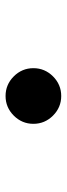

<svg xmlns="http://www.w3.org/2000/svg" viewBox="205 -745 240 690"><g transform="rotate(-90 325.0 -400.0)"><path d="M325 -300Q284 -300 254.5 -329.5Q225 -359 225 -400Q225 -441 254.5 -470.5Q284 -500 325 -500Q366 -500 395.5 -470.5Q425 -441 425 -400Q425 -359 395.5 -329.5Q366 -300 325 -300Z"/></g></svg>

Font: Monoikos Medium
Style: Regular
Weight: 500
Designer: Brian Krent
Version: Version 0.088